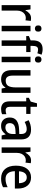

<svg xmlns="http://www.w3.org/2000/svg" viewBox="1364 -2262 815 3584"><g transform="rotate(90 1772.0 -470.5)"><path d="M318 -642Q331 -642 345 -640.5Q359 -639 371 -637L360 -538Q350 -541 337 -542.5Q324 -544 313 -544Q276 -544 245 -523.5Q214 -503 196 -465Q178 -427 178 -375V-93H76V-632H156L170 -538H175Q197 -582 233 -612Q269 -642 318 -642Z M514 -837Q539 -837 555 -822.5Q571 -808 571 -776Q571 -744 555 -729Q539 -714 514 -714Q488 -714 471.5 -729Q455 -744 455 -776Q455 -808 471.5 -822.5Q488 -837 514 -837ZM564 -632V-93H462V-632Z M953 -552H837V-93H735V-552H654V-602L734 -634V-668Q734 -769 775.5 -813.5Q817 -858 896 -858Q928 -858 954 -852.5Q980 -847 1001 -839L975 -760Q959 -765 941 -769Q923 -773 904 -773Q869 -773 853 -748Q837 -723 837 -668V-632H953Z M1092 -837Q1117 -837 1133 -822.5Q1149 -808 1149 -776Q1149 -744 1133 -729Q1117 -714 1092 -714Q1066 -714 1049.5 -729Q1033 -744 1033 -776Q1033 -808 1049.5 -822.5Q1066 -837 1092 -837ZM1142 -632V-93H1040V-632Z M1714 -632V-93H1633L1619 -164H1613Q1590 -123 1550 -103Q1510 -83 1463 -83Q1290 -83 1290 -280V-632H1392V-298Q1392 -169 1485 -169Q1557 -169 1584.5 -216.5Q1612 -264 1612 -356V-632Z M2041 -168Q2059 -168 2078 -171.5Q2097 -175 2112 -181V-102Q2095 -93 2069 -88Q2043 -83 2015 -83Q1952 -83 1912 -119Q1872 -155 1872 -247V-552H1806V-601L1877 -636L1909 -753H1974V-632H2107V-552H1974V-250Q1974 -168 2041 -168Z M2399 -642Q2583 -642 2583 -457V-93H2509L2490 -168H2487Q2456 -124 2420.5 -103.5Q2385 -83 2326 -83Q2257 -83 2215.5 -126.5Q2174 -170 2174 -246Q2174 -411 2400 -419L2482 -422V-453Q2482 -510 2458.5 -535.5Q2435 -561 2391 -561Q2356 -561 2323 -550.5Q2290 -540 2257 -523L2224 -597Q2260 -617 2305 -629.5Q2350 -642 2399 -642ZM2419 -351Q2342 -348 2310.5 -321Q2279 -294 2279 -246Q2279 -203 2301 -183Q2323 -163 2359 -163Q2412 -163 2447 -199Q2482 -235 2482 -304V-354Z M2974 -642Q2987 -642 3001 -640.5Q3015 -639 3027 -637L3016 -538Q3006 -541 2993 -542.5Q2980 -544 2969 -544Q2932 -544 2901 -523.5Q2870 -503 2852 -465Q2834 -427 2834 -375V-93H2732V-632H2812L2826 -538H2831Q2853 -582 2889 -612Q2925 -642 2974 -642Z M3293 -642Q3391 -642 3445.5 -575.5Q3500 -509 3500 -400V-340H3176Q3178 -255 3214.5 -210.5Q3251 -166 3319 -166Q3363 -166 3399.5 -176Q3436 -186 3475 -205V-119Q3438 -100 3400 -91.5Q3362 -83 3313 -83Q3200 -83 3136.5 -155.5Q3073 -228 3073 -359Q3073 -495 3132 -568.5Q3191 -642 3293 -642ZM3292 -562Q3242 -562 3212.5 -525.5Q3183 -489 3178 -417H3400Q3399 -480 3373 -521Q3347 -562 3292 -562Z"/></g></svg>

Font: Noto Sans Telugu UI SemiCondensed Medium
Style: Regular
Weight: 500
Width: 4
Designer: Jelle Bosma - Monotype Design Team
Foundry: Monotype Imaging Inc.
Version: Version 2.005; ttfautohint (v1.8.4.7-5d5b)